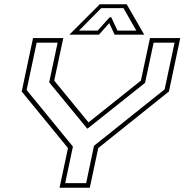

<svg xmlns="http://www.w3.org/2000/svg" viewBox="-20 -878 863 898"><path d="M258.5 0 298 -185.5 81.5 -450 134.5 -700H276L233.5 -501L394 -305.5L639 -501L681.5 -700H823L770 -450L439.5 -185.5L400 0ZM285 -21.5H383L419.5 -196L750 -460L796.5 -678.5H698.5L658.5 -490.5L389.5 -276.5H388L210 -493L249.5 -678.5H151.5L104.5 -457L321 -192.5ZM446.5 -858H572.5L654.5 -716H516L491 -770L443 -716H304.5ZM453.5 -840 349.5 -735H437L492.5 -797H500.5L529.5 -735H617.5L557.5 -840Z"/></svg>

Font: Tourney Expanded ExtraLight
Style: Italic
Weight: 200
Width: 7
Italic angle: -12°
Designer: Tyler Finck
Foundry: Etcetera Type Co
Version: Version 1.010; ttfautohint (v1.8.3)